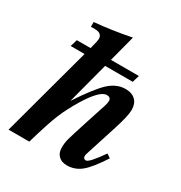

<svg xmlns="http://www.w3.org/2000/svg" viewBox="-167 -818 890 946"><g transform="rotate(30 278.0 -345.0)"><path d="M493 -142 515 -127Q465 -50 429.5 -20.5Q394 9 348 9Q318 9 300.5 -8Q283 -25 283 -55Q283 -81 289.5 -105.5Q296 -130 331 -238L363 -336Q370 -357 370 -369Q370 -390 346 -390Q308 -390 247 -291Q211 -232 188.5 -178Q166 -124 130 0H12L150 -510H71L83 -550H161L164 -562Q174 -599 174 -609Q174 -642 132 -642H110V-669Q203 -677 316 -699L277 -550H436L424 -510H267L205 -275Q276 -383 319 -422.5Q362 -462 412 -462Q449 -462 469 -442Q489 -422 489 -387Q489 -353 462 -269L405 -91Q402 -83 402 -75Q402 -59 418 -59Q435 -59 493 -142Z"/></g></svg>

Font: STIX
Style: Bold Italic
Weight: 700
Italic angle: -16.33°
Designer: MicroPress Inc., with final additions and corrections provided by Coen Hoffman, Elsevier (retired)
Version: Version 1.1.1